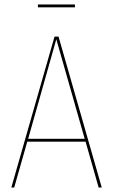

<svg xmlns="http://www.w3.org/2000/svg" viewBox="-20 -846 510 866"><path d="M366 -207H103L44 0H31L226 -681H244L439 0H425ZM362 -220 234 -669 107 -220ZM151 -813V-826H318V-813Z"/></svg>

Font: Fira Sans Compressed Hair
Style: Regular
Weight: 100
Width: 1
Designer: bBox Type GmbH & Carrois Corporate GbR & Edenspiekermann AG
Foundry: bBox Type GmbH & Carrois Corporate GbR & Edenspiekermann AG
Version: Version 4.301